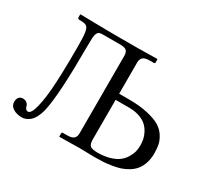

<svg xmlns="http://www.w3.org/2000/svg" viewBox="-133 -852 1150 1068"><g transform="rotate(30 442.0 -318.0)"><path d="M431.2 -71.8V-568.8Q431.2 -592.3 420.7 -602.5Q410.2 -612.8 379.4 -612.8H274.9Q256.8 -612.8 248.8 -610.8Q240.7 -608.9 234.6 -597.9Q228.5 -586.9 227.3 -568.4Q226.1 -549.8 226.1 -511.7Q226.1 -203.1 201.7 -94.2Q194.3 -61 181.6 -38.1Q168.9 -15.1 154.8 -5.1Q140.6 4.9 129.6 8.5Q118.7 12.2 107.9 12.2Q74.7 12.2 51.5 -2.4Q28.3 -17.1 28.3 -42Q28.3 -59.6 36.9 -71Q45.4 -82.5 63 -82.5Q76.2 -82.5 86.4 -75.2Q96.7 -67.9 99.6 -56.2Q105.5 -32.7 121.1 -32.7Q137.2 -32.7 148.9 -65.4Q165.5 -112.8 173.6 -205.3Q181.6 -297.9 181.6 -485.4Q181.6 -548.3 177.2 -574.7Q172.9 -601.1 161.9 -609.4Q150.9 -617.7 124.5 -617.7Q111.3 -617.7 107.4 -619.6Q103.5 -621.6 103.5 -627.9V-645.5L105 -647.9Q115.7 -647.9 192.1 -646.2Q268.6 -644.5 348.6 -644.5H473.1Q497.6 -644.5 534.9 -645.5Q572.3 -646.5 598.6 -646.5L600.6 -644.5V-626Q600.6 -617.7 592.8 -617.7H566.4Q536.6 -617.7 524.2 -606.7Q511.7 -595.7 511.7 -573.7V-373H572.3Q643.1 -373 694.8 -361.3Q746.6 -349.6 775.4 -332.3Q804.2 -314.9 821 -288.1Q837.9 -261.2 842.5 -237.3Q847.2 -213.4 847.2 -182.6Q847.2 -147.9 837.9 -120.1Q828.6 -92.3 813.5 -73.5Q798.3 -54.7 775.6 -40.5Q752.9 -26.4 729.7 -18.8Q706.5 -11.2 677 -6.6Q647.5 -2 623 -0.5Q598.6 1 569.3 1Q550.3 1 518.6 0Q486.8 -1 473.1 -1L344.2 1L342.3 -1V-19.5Q342.3 -27.8 350.1 -27.8H376.5Q406.2 -27.8 418.7 -38.8Q431.2 -49.8 431.2 -71.8ZM511.7 -333.5V-79.1Q511.7 -51.3 522.5 -40Q533.2 -28.8 571.3 -28.8Q614.7 -28.8 648.7 -39.1Q682.6 -49.3 702.6 -64.9Q722.7 -80.6 735.6 -102.1Q748.5 -123.5 753.2 -142.8Q757.8 -162.1 757.8 -182.6Q757.8 -202.6 753.9 -221.7Q750 -240.7 738.8 -261.7Q727.5 -282.7 710.4 -298.1Q693.4 -313.5 664.6 -323.5Q635.7 -333.5 599.1 -333.5Z"/></g></svg>

Font: Libertinage
Style: b
Weight: 400
Designer: OSP
Foundry: OSP
Version: Version 1.0; 2008; OFL relea